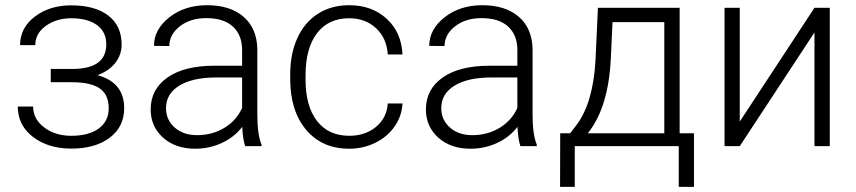

<svg xmlns="http://www.w3.org/2000/svg" viewBox="-20 -558 3268 733"><path d="M385.7 -388.7Q385.7 -436.5 350.1 -462.4Q314.5 -488.3 252 -488.3Q195.3 -488.3 155 -459.2Q114.7 -430.2 114.7 -385.7H56.6Q56.6 -451.7 113 -494.6Q169.4 -537.6 252 -537.6Q342.8 -537.6 393.6 -498.5Q444.3 -459.5 444.3 -387.7Q444.3 -349.6 420.9 -318.8Q397.5 -288.1 352.5 -271Q454.1 -243.2 454.1 -145Q454.1 -73.7 398.9 -32.2Q343.8 9.3 252.4 9.3Q164.1 9.3 106 -35.2Q47.9 -79.6 47.9 -151.4H106.4Q106.4 -103.5 148.7 -71.5Q190.9 -39.6 252.4 -39.6Q319.3 -39.6 357.2 -67.6Q395 -95.7 395 -144Q395 -197.3 360.4 -220.7Q325.7 -244.1 254.4 -244.1H173.8V-294.9H264.2Q385.7 -297.9 385.7 -388.7Z M916 0Q907.2 -24.9 904.8 -73.7Q874 -33.7 826.4 -12Q778.8 9.8 725.6 9.8Q649.4 9.8 602.3 -32.7Q555.2 -75.2 555.2 -140.1Q555.2 -217.3 619.4 -262.2Q683.6 -307.1 798.3 -307.1H904.3V-367.2Q904.3 -423.8 869.4 -456.3Q834.5 -488.8 767.6 -488.8Q706.5 -488.8 666.5 -457.5Q626.5 -426.3 626.5 -382.3L567.9 -382.8Q567.9 -445.8 626.5 -491.9Q685.1 -538.1 770.5 -538.1Q858.9 -538.1 909.9 -493.9Q960.9 -449.7 962.4 -370.6V-120.6Q962.4 -43.9 978.5 -5.9V0ZM732.4 -42Q791 -42 837.2 -70.3Q883.3 -98.6 904.3 -146V-262.2H799.8Q712.4 -261.2 663.1 -230.2Q613.8 -199.2 613.8 -145Q613.8 -100.6 646.7 -71.3Q679.7 -42 732.4 -42Z M1313.5 -39.6Q1374.5 -39.6 1415.8 -74Q1457 -108.4 1460.4 -163.1H1516.6Q1514.2 -114.7 1486.3 -75Q1458.5 -35.2 1412.4 -12.7Q1366.2 9.8 1313.5 9.8Q1209.5 9.8 1148.7 -62.5Q1087.9 -134.8 1087.9 -256.8V-274.4Q1087.9 -352.5 1115.2 -412.6Q1142.6 -472.7 1193.6 -505.4Q1244.6 -538.1 1313 -538.1Q1399.9 -538.1 1456.3 -486.3Q1512.7 -434.6 1516.6 -350.1H1460.4Q1456.5 -412.1 1415.8 -450.2Q1375 -488.3 1313 -488.3Q1233.9 -488.3 1190.2 -431.2Q1146.5 -374 1146.5 -271V-253.9Q1146.5 -152.8 1190.2 -96.2Q1233.9 -39.6 1313.5 -39.6Z M1966.8 0Q1958 -24.9 1955.6 -73.7Q1924.8 -33.7 1877.2 -12Q1829.6 9.8 1776.4 9.8Q1700.2 9.8 1653.1 -32.7Q1606 -75.2 1606 -140.1Q1606 -217.3 1670.2 -262.2Q1734.4 -307.1 1849.1 -307.1H1955.1V-367.2Q1955.1 -423.8 1920.2 -456.3Q1885.3 -488.8 1818.4 -488.8Q1757.3 -488.8 1717.3 -457.5Q1677.2 -426.3 1677.2 -382.3L1618.7 -382.8Q1618.7 -445.8 1677.2 -491.9Q1735.8 -538.1 1821.3 -538.1Q1909.7 -538.1 1960.7 -493.9Q2011.7 -449.7 2013.2 -370.6V-120.6Q2013.2 -43.9 2029.3 -5.9V0ZM1783.2 -42Q1841.8 -42 1887.9 -70.3Q1934.1 -98.6 1955.1 -146V-262.2H1850.6Q1763.2 -261.2 1713.9 -230.2Q1664.6 -199.2 1664.6 -145Q1664.6 -100.6 1697.5 -71.3Q1730.5 -42 1783.2 -42Z M2156.7 -49.3 2182.6 -83Q2244.1 -166.5 2253.4 -327.1L2262.7 -528.3H2574.7V-49.3H2629.4V155.3H2571.3V0H2174.3V155.3H2118.2L2118.7 -49.3ZM2224.1 -49.3H2516.1V-473.6H2318.4L2312 -336.4Q2303.2 -147.5 2224.1 -49.3Z M3089.4 -528.3H3147.9V0H3089.4V-434.1L2804.2 0H2746.1V-528.3H2804.2V-93.8Z"/></svg>

Font: SteelSelectRoboto
Style: Regular
Weight: 300
Designer: Google
Version: Version 2.137; 2017